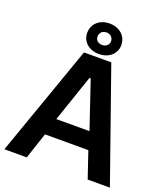

<svg xmlns="http://www.w3.org/2000/svg" viewBox="-164 -1025 988 1137"><g transform="rotate(20 330.5 -456.5)"><path d="M330 -721C393 -721 438 -761 438 -815C438 -873 393 -913 330 -913C268 -913 223 -874 223 -815C223 -761 268 -721 330 -721ZM330 -778C305 -778 288 -794 288 -816C288 -840 305 -857 330 -857C355 -857 373 -840 373 -816C373 -794 355 -778 330 -778ZM-2 0H139L194 -165H467L523 0H663L417 -700H245ZM226 -273 327 -569H335L435 -273Z"/></g></svg>

Font: Fixel Display SemiBold
Style: Regular
Weight: 600
Designer: AlfaBravo + MacPaw
Foundry: Kyrylo Tkachov, Marchela Mozhyna, Serhii Makarenko, Maria Weinstein, Zakhar Kryvoshyya
Version: Version 1.211